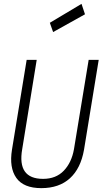

<svg xmlns="http://www.w3.org/2000/svg" viewBox="-20 -965 540 994"><path d="M491 -655 415 -190Q398 -93 342 -42Q286 9 194 9Q102 9 64.5 -44Q27 -97 42 -190L118 -655H170L95 -193Q68 -39 203 -39Q270 -39 310.5 -81.5Q351 -124 363 -193L439 -655ZM238 -847 402 -945 420 -891 255 -799Z"/></svg>

Font: Lekton
Style: Italic
Weight: 400
Italic angle: -9.3°
Designer: Paolo Mazzetti, Luciano Perondi, Raffaele Flato, Elena Papassissa, Emilio Macchia, Michela Povoleri, Tobias Seemiller, R
Version: Version 3.000